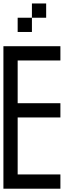

<svg xmlns="http://www.w3.org/2000/svg" viewBox="-20 -1187 457 1123"><path d="M0 -83.3V-916.7H333.3V-833.3H83.3V-583.3H333.3V-500H83.3V-166.7H333.3V-83.3ZM83.3 -1000V-1083.3H166.7V-1000ZM250 -1166.7V-1083.3H166.7V-1166.7Z"/></svg>

Font: Galmuri11 Condensed
Style: Regular
Weight: 400
Width: 3
Designer: Lee Minseo (quiple)
Version: Version 2.399;hotconv 1.1.1;makeotfexe 2.6.0 DEVELOPMENT